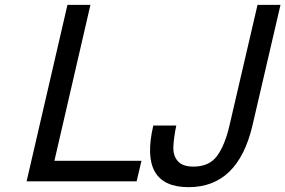

<svg xmlns="http://www.w3.org/2000/svg" viewBox="-20 -750 1180 794"><path d="M760 24Q554 24 614 -231H709Q699 -183 697 -145Q695 -107 715 -84Q735 -61 780 -61Q845 -61 877.5 -105Q910 -149 929 -231L1045 -730H1140L1024 -231Q964 24 760 24ZM90 0 259 -730H354L205 -85H565L545 0H185Z"/></svg>

Font: Miedinger
Style: Italic
Weight: 400
Italic angle: -13°
Version: Version 001.000